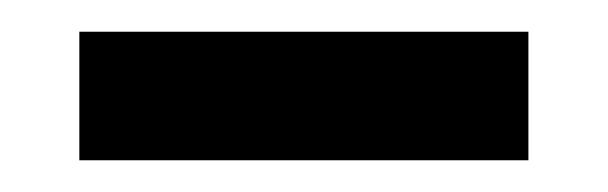

<svg xmlns="http://www.w3.org/2000/svg" viewBox="-20 -385 383 121"><path d="M313 -284H30V-365H313Z"/></svg>

Font: Akshar
Style: Regular
Weight: 400
Designer: Tall Chai
Foundry: Tall Chai
Version: Version 1.000